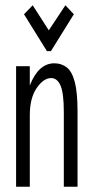

<svg xmlns="http://www.w3.org/2000/svg" viewBox="-20 -708 353 728"><path d="M41 0V-457H93V-384Q126 -468 186 -468Q213 -468 233 -452.5Q253 -437 263.5 -397.5Q274 -358 274 -285V0H222V-283Q222 -355 209.5 -383.5Q197 -412 174 -412Q145 -412 119 -374Q93 -336 93 -271V0ZM104 -688 165 -593 228 -688 260 -654 173 -514H158L71 -654Z"/></svg>

Font: Inconsolata ExtraCondensed Thin
Style: Regular
Weight: 100
Width: 2
Monospace: yes
Designer: Raph Levien, Cyreal, Brenton Simpson
Foundry: Raph Levien, Cyreal, Google
Version: Version 3.100; ttfautohint (v1.8.4.7-5d5b)